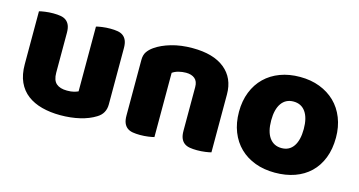

<svg xmlns="http://www.w3.org/2000/svg" viewBox="-62 -743 1874 1002"><g transform="rotate(15 875.5 -242.5)"><path d="M52 -479Q62 -482 83.5 -485Q105 -488 128 -488Q150 -488 167.5 -485Q185 -482 197 -473Q209 -464 215.5 -448.5Q222 -433 222 -408V-193Q222 -152 242 -134.5Q262 -117 300 -117Q323 -117 337.5 -121Q352 -125 360 -129V-479Q370 -482 391.5 -485Q413 -488 436 -488Q458 -488 475.5 -485Q493 -482 505 -473Q517 -464 523.5 -448.5Q530 -433 530 -408V-104Q530 -54 488 -29Q453 -7 404.5 4.5Q356 16 299 16Q245 16 199.5 4Q154 -8 121 -33Q88 -58 70 -97.5Q52 -137 52 -193Z M942 -308Q942 -339 924.5 -353.5Q907 -368 877 -368Q857 -368 837.5 -363Q818 -358 804 -348V-1Q794 2 772.5 5Q751 8 728 8Q706 8 688.5 5Q671 2 659 -7Q647 -16 640.5 -31.5Q634 -47 634 -72V-372Q634 -399 645.5 -416Q657 -433 677 -447Q711 -471 762.5 -486Q814 -501 877 -501Q990 -501 1051 -451.5Q1112 -402 1112 -314V-1Q1102 2 1080.5 5Q1059 8 1036 8Q1014 8 996.5 5Q979 2 967 -7Q955 -16 948.5 -31.5Q942 -47 942 -72Z M1720 -243Q1720 -181 1701 -132.5Q1682 -84 1647.5 -51Q1613 -18 1565 -1Q1517 16 1458 16Q1399 16 1351 -2Q1303 -20 1268.5 -53.5Q1234 -87 1215 -135Q1196 -183 1196 -243Q1196 -302 1215 -350Q1234 -398 1268.5 -431.5Q1303 -465 1351 -483Q1399 -501 1458 -501Q1517 -501 1565 -482.5Q1613 -464 1647.5 -430.5Q1682 -397 1701 -349Q1720 -301 1720 -243ZM1370 -243Q1370 -182 1393.5 -149.5Q1417 -117 1459 -117Q1501 -117 1523.5 -150Q1546 -183 1546 -243Q1546 -303 1523 -335.5Q1500 -368 1458 -368Q1416 -368 1393 -335.5Q1370 -303 1370 -243Z"/></g></svg>

Font: Baloo
Style: Regular
Weight: 400
Designer: Sarang Kulkarni and Ek Type
Foundry: Ek Type
Version: Version 1.443;PS 1.000;hotconv 16.6.51;makeotf.lib2.5.65220;